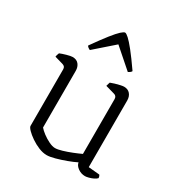

<svg xmlns="http://www.w3.org/2000/svg" viewBox="-176 -864 924 989"><g transform="rotate(30 285.5 -369.5)"><path d="M246 5Q223 5 197.5 -5.5Q172 -16 149.5 -31.5Q127 -47 113 -61.5Q99 -76 99 -84V-420Q99 -429 95 -434.5Q91 -440 81 -443L32 -457Q33 -465 35.5 -471.5Q38 -478 39 -481Q53 -487 76 -493.5Q99 -500 110 -500Q134 -500 146.5 -484.5Q159 -469 159 -446V-109Q169 -97 187.5 -83Q206 -69 227.5 -58.5Q249 -48 265 -48Q280 -48 305.5 -55.5Q331 -63 358.5 -74Q386 -85 405 -94V-420Q405 -429 400.5 -435Q396 -441 387 -443L334 -458Q336 -466 338 -472Q340 -478 341 -481Q351 -485 366 -489.5Q381 -494 395 -497Q409 -500 416 -500Q439 -500 452 -485Q465 -470 465 -446V-50L531 -44Q534 -40 535.5 -35.5Q537 -31 537 -26Q531 -19 518.5 -13Q506 -7 492.5 -3.5Q479 0 471 0Q448 0 429 -13.5Q410 -27 407 -45Q385 -34 354 -22.5Q323 -11 293.5 -3Q264 5 246 5ZM168 -575Q158 -580 154 -584Q150 -588 149 -591Q190 -649 216.5 -682.5Q243 -716 258.5 -730Q274 -744 281 -744Q288 -744 303.5 -730Q319 -716 345.5 -683Q372 -650 413 -591Q412 -588 408 -584Q404 -580 394 -575L281 -674Z"/></g></svg>

Font: Texturina 12pt Thin
Style: Regular
Weight: 250
Designer: Guillermo Torres Carreño
Foundry: Omnibus-Type
Version: Version 1.002